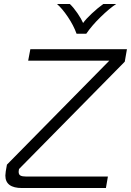

<svg xmlns="http://www.w3.org/2000/svg" viewBox="-20 -948 660 968"><path d="M75 -91Q74 -88 74 -82Q74 -68 83 -63Q92 -58 111 -58H524L514 0H91Q7 0 7 -63Q7 -68 9 -84L15 -118L531 -642H122L133 -700H620L609 -637L76 -96ZM267 -928H332Q351 -910 370.5 -881.5Q390 -853 399 -832Q412 -851 443 -880Q474 -909 501 -928H566Q531 -905 487 -862Q443 -819 415 -778H366Q351 -820 322 -863Q293 -906 267 -928Z"/></svg>

Font: KoHo
Style: Italic
Weight: 400
Italic angle: -10°
Designer: Cadson Demak & Katatrad Team
Foundry: Cadson Demak Co.,Ltd.
Version: Version 1.000